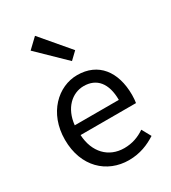

<svg xmlns="http://www.w3.org/2000/svg" viewBox="-211 -979 977 1098"><g transform="rotate(-30 277.0 -429.5)"><path d="M311 13C385 13 443 -12 491 -43L458 -103C418 -76 375 -60 322 -60C219 -60 148 -134 142 -250H508C510 -263 512 -282 512 -302C512 -457 434 -557 296 -557C170 -557 51 -447 51 -271C51 -92 167 13 311 13ZM141 -315C152 -422 220 -484 297 -484C382 -484 432 -425 432 -315ZM311 -641 358 -686 200 -872 136 -811Z"/></g></svg>

Font: Noto Sans Mono CJK SC Regular
Style: Regular
Weight: 400
Designer: Ryoko NISHIZUKA (kana & ideographs); Paul D. Hunt (Latin, Greek & Cyrillic); Wenlong ZHANG (bopomofo); Sandoll Communica
Foundry: Adobe Systems Incorporated
Version: Version 1.005;PS 1.005;hotconv 1.0.96;makeotf.lib2.5.65012